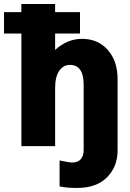

<svg xmlns="http://www.w3.org/2000/svg" viewBox="-56 -723 644 950"><path d="M216.8 -557.1V-476.1Q277.8 -530.8 349.1 -530.8Q429.2 -530.8 477.5 -475.8Q525.9 -420.9 525.9 -330.1V21Q525.9 101.6 473.6 154.3Q421.4 207 325.2 207Q272.5 207 238.8 199.2V70.8Q283.7 81.1 301.8 81.1Q328.6 81.1 343.3 64.9Q357.9 48.8 357.9 20V-303.2Q357.9 -401.9 290 -401.9Q256.8 -401.9 236.8 -372.3Q216.8 -342.8 216.8 -288.1V0H49.8V-557.1H-36.1V-663.1H49.8V-703.1H216.8V-663.1H339.8V-557.1Z"/></svg>

Font: LT Superior Black
Style: Regular
Weight: 900
Designer: Daniel Lyons
Foundry: LyonsType
Version: Version 2.005